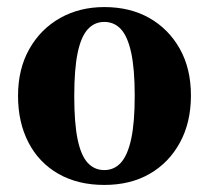

<svg xmlns="http://www.w3.org/2000/svg" viewBox="-20 -508 591 543"><path d="M275 15Q200 15 145 -16.5Q90 -48 60.5 -105Q31 -162 31 -237Q31 -313 63 -369.5Q95 -426 150 -457Q205 -488 275 -488Q348 -488 402.5 -457Q457 -426 488.5 -370Q520 -314 520 -238Q520 -162 489 -105Q458 -48 403.5 -16.5Q349 15 275 15ZM275 -27Q303 -27 322 -48Q341 -69 351 -115Q361 -161 361 -237Q361 -313 351 -359Q341 -405 322 -425.5Q303 -446 275 -446Q247 -446 228 -425Q209 -404 199.5 -358Q190 -312 190 -236Q190 -160 199.5 -114Q209 -68 228 -47.5Q247 -27 275 -27Z"/></svg>

Font: Source Serif 4 36pt
Style: Bold
Weight: 700
Designer: Frank Grießhammer
Foundry: Adobe Systems Incorporated
Version: Version 4.004;hotconv 1.0.116;makeotfexe 2.5.65601